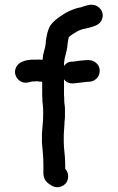

<svg xmlns="http://www.w3.org/2000/svg" viewBox="-20 -759 491 801"><path d="M160 -305V-273C160 -251 156 -224 155 -199V-164C157 -135 161 -106 161 -77V-37C161 -16 170 0 189 11C212 30 244 23 258 1C269 -18 265 -41 252 -55V-77C252 -108 246 -137 246 -167V-197L248 -227C249 -237 249 -245 249 -250C250 -257 251 -265 251 -273V-305C251 -318 248 -326 248 -340C248 -348 248 -356 247 -363V-428C257 -415 270 -410 287 -411C305 -413 329 -416 347 -418H354C378 -420 397 -440 396 -466C395 -493 369 -512 340 -508C336 -508 332 -508 327 -507C317 -507 296 -503 286 -502H278C265 -501 255 -495 247 -484V-490C247 -494 247 -498 248 -502L250 -516C253 -530 258 -544 260 -559L262 -575C262 -583 266 -596 267 -604C277 -614 287 -618 299 -626C309 -633 325 -638 338 -640L354 -644C376 -650 395 -656 404 -675C417 -702 401 -726 382 -735C360 -745 338 -735 319 -729L301 -725C285 -720 260 -710 247 -701C243 -698 239 -695 235 -693C219 -683 201 -668 191 -654C179 -636 174 -609 171 -584C171 -581 171 -577 170 -573L168 -561C166 -551 162 -541 160 -530L158 -514C158 -513 158 -511 157 -509C148 -511 139 -511 127 -510H111C83 -508 59 -500 48 -480C34 -454 49 -429 67 -419C82 -411 95 -414 110 -418C111 -419 112 -419 113 -419C119 -419 125 -419 132 -420C136 -420 139 -420 140 -419H147C150 -418 153 -418 156 -418V-358C157 -351 157 -344 157 -336C158 -324 160 -315 160 -305Z"/></svg>

Font: Dictator
Style: Regular
Weight: 500
Version: Version MIL.1277